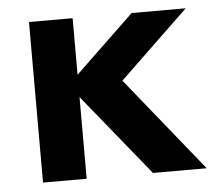

<svg xmlns="http://www.w3.org/2000/svg" viewBox="-41 -504 615 548"><g transform="rotate(-5 267.0 -230.0)"><path d="M61 -460H186V-298L355 -460H510L312 -270L530 0H376L186 -234V0H61Z"/></g></svg>

Font: Von Semi
Style: Regular
Weight: 600
Version: Version 4.000; ttfautohint (v1.8.4.7-5d5b)